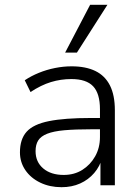

<svg xmlns="http://www.w3.org/2000/svg" viewBox="-20 -771 579 799"><path d="M236 8Q187 8 147.5 -11Q108 -30 85.5 -63Q63 -96 63 -137Q63 -192 91 -223Q119 -254 184 -267Q249 -280 358 -280H408V-233H360Q293 -233 248 -229Q203 -225 176.5 -214.5Q150 -204 139 -186.5Q128 -169 128 -142Q128 -97 160 -70Q192 -43 245 -43Q289 -43 322.5 -64Q356 -85 376 -120.5Q396 -156 396 -201V-316Q396 -382 367.5 -412Q339 -442 277 -442Q233 -442 192 -429.5Q151 -417 107 -388L83 -437Q110 -455 142 -468Q174 -481 209 -488Q244 -495 278 -495Q337 -495 377 -475.5Q417 -456 437.5 -415.5Q458 -375 458 -312V0H398V-116H406Q396 -79 372 -51Q348 -23 313.5 -7.5Q279 8 236 8ZM251 -552 355 -751H427L300 -552Z"/></svg>

Font: Nunito Sans 11pt Light
Style: Regular
Weight: 300
Version: Version 3.101;gftools[0.9.27]